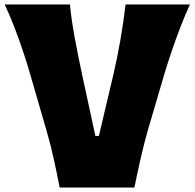

<svg xmlns="http://www.w3.org/2000/svg" viewBox="-20 -838 870 858"><path d="M246.6 0Q234.9 -61.5 219.5 -130.9Q204.1 -200.2 186.5 -259.3L112.3 -515.1Q99.6 -559.1 82 -611.6Q64.5 -664.1 43.7 -717.8Q22.9 -771.5 1 -817.9H292.5Q299.8 -744.1 315.2 -662.4Q330.6 -580.6 346.2 -507.8L406.2 -230.5H421.9L487.8 -509.3Q504.9 -583.5 518.8 -663.8Q532.7 -744.1 541 -817.9H828.6Q807.6 -772 787.1 -719Q766.6 -666 748.8 -613.8Q731 -561.5 717.3 -516.6L641.6 -259.3Q624 -198.2 608.6 -130.4Q593.3 -62.5 580.6 0Z"/></svg>

Font: Pinar-DS1-FD ExtraBold
Style: Regular
Weight: 800
Designer: Amin Abedi
Version: Version 2.000